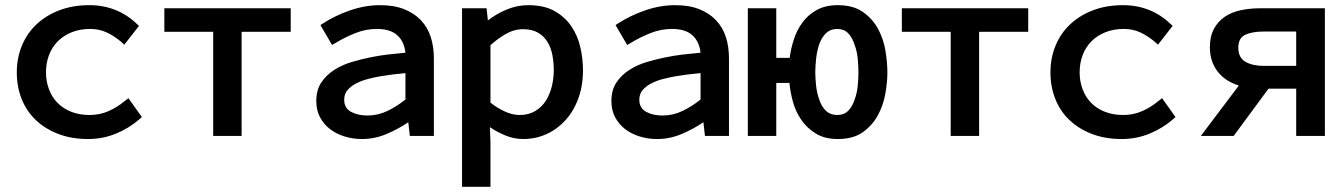

<svg xmlns="http://www.w3.org/2000/svg" viewBox="-20 -526 5199 743"><path d="M529 -73 520 -65Q480 -30 429 -9Q378 12 321 12Q257 12 206 -7.5Q155 -27 119 -61Q83 -95 64 -142.5Q45 -190 45 -246Q45 -302 65 -350Q85 -398 122 -432.5Q159 -467 210.5 -486.5Q262 -506 326 -506Q380 -506 426.5 -487.5Q473 -469 510 -433L518 -426L461 -353L449 -364Q422 -387 393 -400.5Q364 -414 329 -414Q289 -414 257 -401Q225 -388 203 -365.5Q181 -343 169.5 -312.5Q158 -282 158 -246Q158 -211 169.5 -180.5Q181 -150 202.5 -128Q224 -106 255.5 -93.5Q287 -81 327 -81Q366 -81 400 -96Q434 -111 464 -136L477 -146Z M805 0V-403H616V-494H1105V-403H915V0Z M1549 -243Q1525 -241 1501 -238Q1477 -235 1453 -231Q1430 -227 1404.5 -220.5Q1379 -214 1358 -203Q1337 -192 1324.5 -177Q1312 -162 1312 -140Q1312 -108 1338 -93.5Q1364 -79 1402 -79Q1443 -79 1480 -97Q1517 -115 1549 -141ZM1560 -53Q1522 -27 1476 -7.5Q1430 12 1381 12Q1345 12 1313 2Q1281 -8 1257 -26.5Q1233 -45 1218.5 -72Q1204 -99 1204 -135Q1204 -178 1223.5 -207Q1243 -236 1273.5 -255.5Q1304 -275 1341 -286Q1378 -297 1413 -304Q1447 -311 1480.5 -315Q1514 -319 1549 -322Q1544 -366 1517 -390Q1490 -414 1438 -414Q1396 -414 1355.5 -398Q1315 -382 1279 -360L1265 -352L1220 -429L1231 -436Q1277 -466 1335 -486Q1393 -506 1451 -506Q1505 -506 1544 -490.5Q1583 -475 1609 -447.5Q1635 -420 1647 -382.5Q1659 -345 1659 -300V0H1566Z M1878 -129Q1901 -110 1931.5 -95.5Q1962 -81 1991 -81Q2026 -81 2051.5 -96.5Q2077 -112 2092.5 -136.5Q2108 -161 2115.5 -192Q2123 -223 2123 -254Q2123 -285 2117.5 -313.5Q2112 -342 2098.5 -364Q2085 -386 2062 -399.5Q2039 -413 2004 -413Q1969 -413 1936.5 -394Q1904 -375 1878 -351ZM1876 -34Q1876 -19 1877 -4Q1878 11 1878 26V197H1768V-494H1863L1868 -447Q1900 -472 1940.5 -489Q1981 -506 2024 -506Q2086 -506 2126.5 -483Q2167 -460 2191.5 -423.5Q2216 -387 2226 -342.5Q2236 -298 2236 -254Q2236 -224 2231 -194Q2226 -164 2214 -135Q2202 -104 2182 -77.5Q2162 -51 2135.5 -31Q2109 -11 2076 0.5Q2043 12 2004 12Q1970 12 1936.5 -1.5Q1903 -15 1876 -34Z M2691 -243Q2667 -241 2643 -238Q2619 -235 2595 -231Q2572 -227 2546.5 -220.5Q2521 -214 2500 -203Q2479 -192 2466.5 -177Q2454 -162 2454 -140Q2454 -108 2480 -93.5Q2506 -79 2544 -79Q2585 -79 2622 -97Q2659 -115 2691 -141ZM2702 -53Q2664 -27 2618 -7.5Q2572 12 2523 12Q2487 12 2455 2Q2423 -8 2399 -26.5Q2375 -45 2360.5 -72Q2346 -99 2346 -135Q2346 -178 2365.5 -207Q2385 -236 2415.5 -255.5Q2446 -275 2483 -286Q2520 -297 2555 -304Q2589 -311 2622.5 -315Q2656 -319 2691 -322Q2686 -366 2659 -390Q2632 -414 2580 -414Q2538 -414 2497.5 -398Q2457 -382 2421 -360L2407 -352L2362 -429L2373 -436Q2419 -466 2477 -486Q2535 -506 2593 -506Q2647 -506 2686 -490.5Q2725 -475 2751 -447.5Q2777 -420 2789 -382.5Q2801 -345 2801 -300V0H2708Z M3151 -139Q3160 -112 3177 -96.5Q3194 -81 3220 -81Q3246 -81 3262 -97Q3278 -113 3287 -140Q3297 -167 3299.5 -196.5Q3302 -226 3302 -246Q3302 -267 3299.5 -296.5Q3297 -326 3287 -353Q3278 -381 3262 -397.5Q3246 -414 3220 -414Q3194 -414 3177 -398Q3160 -382 3150 -354Q3141 -327 3138 -297.5Q3135 -268 3135 -246Q3135 -225 3138 -195.5Q3141 -166 3151 -139ZM2874 -494H2984V-302H3036Q3040 -336 3051.5 -372Q3063 -408 3084.5 -438Q3106 -468 3140 -487Q3174 -506 3222 -506Q3282 -506 3319.5 -479.5Q3357 -453 3378 -414Q3399 -375 3406.5 -329.5Q3414 -284 3414 -246Q3414 -208 3406 -163Q3398 -118 3377 -79.5Q3356 -41 3319 -14.5Q3282 12 3222 12Q3172 12 3137.5 -9Q3103 -30 3081 -62Q3059 -94 3048.5 -132Q3038 -170 3035 -205H2984V0H2874Z M3659 0V-403H3470V-494H3959V-403H3769V0Z M4529 -73 4520 -65Q4480 -30 4429 -9Q4378 12 4321 12Q4257 12 4206 -7.5Q4155 -27 4119 -61Q4083 -95 4064 -142.5Q4045 -190 4045 -246Q4045 -302 4065 -350Q4085 -398 4122 -432.5Q4159 -467 4210.5 -486.5Q4262 -506 4326 -506Q4380 -506 4426.5 -487.5Q4473 -469 4510 -433L4518 -426L4461 -353L4449 -364Q4422 -387 4393 -400.5Q4364 -414 4329 -414Q4289 -414 4257 -401Q4225 -388 4203 -365.5Q4181 -343 4169.5 -312.5Q4158 -282 4158 -246Q4158 -211 4169.5 -180.5Q4181 -150 4202.5 -128Q4224 -106 4255.5 -93.5Q4287 -81 4327 -81Q4366 -81 4400 -96Q4434 -111 4464 -136L4477 -146Z M4996 -404H4871Q4826 -404 4799 -391.5Q4772 -379 4772 -341Q4772 -303 4799.5 -287Q4827 -271 4871 -271H4996ZM4774 -195Q4720 -212 4691 -250.5Q4662 -289 4662 -343Q4662 -385 4677.5 -414Q4693 -443 4719.5 -461Q4746 -479 4781.5 -486.5Q4817 -494 4857 -494H5107V0H4996V-183H4889L4754 0H4627Z"/></svg>

Font: Codetta
Style: Bold
Weight: 700
Designer: Ulrich Proeller
Foundry: PROSA GmbH
Version: Version 2.00;September 29, 2018;FontCreator 11.5.0.2427 64-b